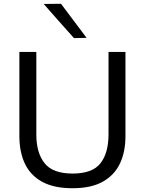

<svg xmlns="http://www.w3.org/2000/svg" viewBox="-20 -989 770 1020"><path d="M365.5 11Q266 11 203.5 -23.5Q141 -58 112 -120Q83 -182 83 -265V-713H173V-274Q173 -177 216.8 -122Q260.5 -67 365.5 -67Q471 -67 513.8 -121.8Q556.5 -176.5 556.5 -275V-713H646.5V-265Q646.5 -182 617 -120Q587.5 -58 525.5 -23.5Q463.5 11 365.5 11ZM373 -786.5Q333 -831 293.2 -876Q253.5 -921 212 -968L304 -969Q338 -924 372 -878.5Q406 -833 440 -788Z"/></svg>

Font: Heraclito
Style: Regular
Weight: 400
Designer: Kostas Bartsokas (font) & Cristiano Sobral (main changes)
Foundry: Kostas Bartsokas (font) & Cristiano Sobral (main changes)
Version: Version 1.00;July 8, 2020;FontCreator 13.0.0.2655 64-bit